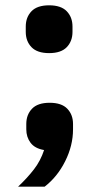

<svg xmlns="http://www.w3.org/2000/svg" viewBox="-20 -556 370 723"><path d="M167 -169Q212 -169 233.5 -146.5Q255 -124 255 -89V-69Q255 -8 225.5 51Q196 110 148 147H48Q83 114 108 81.5Q133 49 146 9Q111 3 95 -18.5Q79 -40 79 -69V-89Q79 -124 100.5 -146.5Q122 -169 167 -169ZM165 -356Q120 -356 98.5 -378.5Q77 -401 77 -436V-456Q77 -491 98.5 -513.5Q120 -536 165 -536Q210 -536 231.5 -513.5Q253 -491 253 -456V-436Q253 -401 231.5 -378.5Q210 -356 165 -356Z"/></svg>

Font: IBM Plex Arabic
Style: Bold
Weight: 700
Designer: Mike Abbink, Paul van der Laan, Pieter van Rosmalen, Wael Morcos, Khajak Apelian
Foundry: Bold Monday
Version: Version 1.0